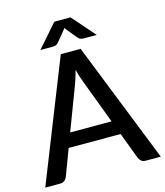

<svg xmlns="http://www.w3.org/2000/svg" viewBox="-133 -1008 951 1107"><g transform="rotate(-15 343.0 -455.0)"><path d="M219.5 -270H466.5L367.5 -533Q361.5 -547.5 355.2 -567.5Q349 -587.5 343 -610.5Q337 -587 330.8 -567.2Q324.5 -547.5 319 -532.5ZM688 0H597.5Q582 0 572.5 -7.8Q563 -15.5 558 -27L498 -186H188L128 -27Q124 -17 114 -8.5Q104 0 89 0H-1.5L284 -720H402.5ZM513 -773.5H435Q428 -773.5 418.5 -776Q409 -778.5 399 -791L349.5 -851.5Q347.5 -854 346 -856.2Q344.5 -858.5 343 -861Q341.5 -858.5 340 -856.2Q338.5 -854 336.5 -851.5L287 -791Q277 -778.5 267.5 -776Q258 -773.5 251 -773.5H176.5L296.5 -910.5H393Z"/></g></svg>

Font: Lato
Style: Regular
Weight: 600
Designer: Lukasz Dziedzic
Foundry: tyPoland Lukasz Dziedzic
Version: Version 2.006; 2014-01-15; ttfautohint (v1.4.1)